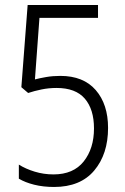

<svg xmlns="http://www.w3.org/2000/svg" viewBox="-20 -734 499 764"><path d="M220 -432Q312 -432 361 -375.5Q410 -319 410 -225Q410 -121 355 -55.5Q300 10 195 10Q152 10 116 1Q80 -8 55 -23V-79Q82 -62 118 -51Q154 -40 193 -40Q272 -40 313 -91.5Q354 -143 354 -223Q354 -299 317.5 -341.5Q281 -384 205 -384Q174 -384 145 -378Q116 -372 92 -364L65 -387L90 -714H370V-663H137L119 -418Q138 -423 164 -427.5Q190 -432 220 -432Z"/></svg>

Font: Noto Sans Khmer Condensed Light
Style: Regular
Weight: 300
Width: 3
Designer: Danh Hong and the Monotype Design Team
Foundry: Monotype Imaging Inc.
Version: Version 2.004; ttfautohint (v1.8.4.7-5d5b)